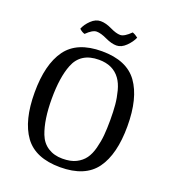

<svg xmlns="http://www.w3.org/2000/svg" viewBox="-149 -944 952 1063"><g transform="rotate(20 326.5 -412.5)"><path d="M452 -568Q410 -626 327 -626Q219 -626 184 -536Q154 -460 154 -334Q154 -210 184 -132Q201 -88 237 -65Q273 -42 322 -42Q371 -42 402.5 -58Q434 -74 452.5 -99.5Q471 -125 481.5 -165Q492 -205 495.5 -243.5Q499 -282 499 -333Q499 -384 495.5 -423Q492 -462 481.5 -502Q471 -542 452 -568ZM53 -334.5Q53 -500 116.5 -588Q180 -676 326.5 -676Q473 -676 536.5 -587.5Q600 -499 600 -333.5Q600 -168 536.5 -80.5Q473 7 326.5 7Q180 7 116.5 -81Q53 -169 53 -334.5ZM450 -832Q467 -826 483 -813Q471 -785 444.5 -759Q418 -733 389 -733Q360 -733 323 -750.5Q286 -768 261.5 -768Q237 -768 202 -733Q186 -737 170 -752Q181 -780 207 -805Q233 -830 263 -830Q293 -830 329 -812.5Q365 -795 389 -795Q413 -795 450 -832Z"/></g></svg>

Font: Caladea
Style: Regular
Weight: 400
Designer: Carolina Giovagnoli and Andres Torresi
Foundry: Carolina Giovagnoli and Andres Torresi
Version: Version 1.002